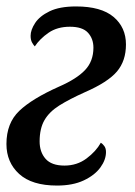

<svg xmlns="http://www.w3.org/2000/svg" viewBox="-20 -566 419 596"><path d="M157 10Q79 10 39.5 -26Q0 -62 0 -119Q0 -184 40 -222Q80 -260 163 -297Q218 -321 244 -348.5Q270 -376 270 -418Q270 -446 253 -464.5Q236 -483 197 -483Q158 -483 131 -464.5Q104 -446 88 -422Q84 -426 79.5 -434Q75 -442 75 -455Q75 -473 89 -494.5Q103 -516 134 -531Q165 -546 216 -546Q294 -546 332.5 -513.5Q371 -481 371 -428Q371 -377 343 -344Q315 -311 244 -280Q195 -258 164 -238.5Q133 -219 118 -193Q103 -167 103 -127Q103 -94 121.5 -73Q140 -52 180 -52Q219 -52 248.5 -74Q278 -96 293 -123Q298 -120 303.5 -113Q309 -106 309 -94Q309 -70 291.5 -46Q274 -22 240 -6Q206 10 157 10Z"/></svg>

Font: Noto Serif ExtraCondensed Medium
Style: Italic
Weight: 500
Width: 2
Italic angle: -12°
Designer: Monotype Design Team
Foundry: Monotype Imaging Inc.
Version: Version 2.013; ttfautohint (v1.8.4.7-5d5b)